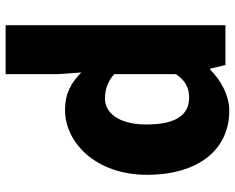

<svg xmlns="http://www.w3.org/2000/svg" viewBox="-98 -742 853 698"><g transform="rotate(-90 329.0 -392.5)"><path d="M276 14C330 14 385 -15 425 -55H429L442 0H587V-799H409V-609L415 -524C378 -560 341 -583 278 -583C160 -583 43 -471 43 -285C43 -99 134 14 276 14ZM323 -132C262 -132 226 -178 226 -287C226 -392 271 -438 320 -438C350 -438 382 -429 409 -404V-180C384 -143 357 -132 323 -132Z"/></g></svg>

Font: Noto Sans TC Black
Style: Regular
Weight: 900
Designer: Ryoko NISHIZUKA 西塚涼子 (kana, bopomofo & ideographs); Paul D. Hunt (Latin, Greek & Cyrillic); Sandoll Communications 산돌커뮤니
Foundry: Adobe
Version: Version 2.004;hotconv 1.0.118;makeotfexe 2.5.65603